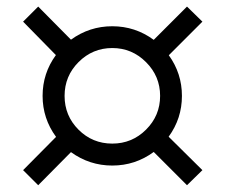

<svg xmlns="http://www.w3.org/2000/svg" viewBox="-20 -669 672 572"><path d="M314.5 -241.2Q373.5 -241.2 415.3 -283Q457 -324.7 457 -383.3Q457 -441.9 415 -483.9Q373 -525.9 314.5 -525.9Q255.9 -525.9 214.1 -484.1Q172.4 -442.4 172.4 -383.3Q172.4 -324.2 213.9 -282.7Q255.4 -241.2 314.5 -241.2ZM537.1 -117.2 438 -216.3Q382.8 -175.8 314.5 -175.8Q246.6 -175.8 191.4 -215.8L93.8 -117.2L48.8 -162.1L147 -261.2Q106.9 -315.9 106.9 -383.3Q106.9 -450.7 146.5 -504.9L48.8 -604.5L93.8 -649.4L191.4 -550.8Q246.6 -590.8 314.5 -590.8Q382.8 -590.8 438 -550.3L537.1 -649.4L583 -604.5L482.9 -504.4Q522 -450.2 522 -383.3Q522 -315.9 482.4 -261.7L583 -162.1Z"/></svg>

Font: Munson
Style: Regular
Weight: 400
Designer: Paul James MIller
Foundry: High-Logic / Made with FontCreator
Version: Version 2.10;May 5, 2019;FontCreator 11.5.0.2430 64-bit